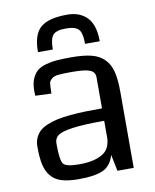

<svg xmlns="http://www.w3.org/2000/svg" viewBox="-85 -812 711 883"><g transform="rotate(-10 271.0 -370.0)"><path d="M49.3 0ZM468.8 0H392.6L377 -76.7Q362.3 -26.4 324 -9.5Q285.6 7.3 211.9 7.3Q163.1 7.3 131.8 -2.2Q100.6 -11.7 82 -34.2Q63.5 -56.6 56.4 -89.1Q49.3 -121.6 49.3 -172.9Q49.3 -195.8 57.4 -213.9Q65.4 -231.9 79.3 -244.6Q93.3 -257.3 116.5 -266.6Q139.6 -275.9 164.6 -281.2Q189.5 -286.6 224.9 -289.8Q260.3 -293 293.9 -293.9Q327.6 -294.9 372.6 -294.9V-439.9Q372.6 -464.8 349.1 -474.4Q325.7 -483.9 265.6 -483.9Q223.6 -483.9 202.6 -481.9Q181.6 -480 170.7 -470.5Q159.7 -460.9 158 -451.7Q156.2 -442.4 155.8 -417Q155.3 -407.7 155.3 -402.3L80.6 -405.3Q79.6 -413.1 79.6 -428.2Q79.6 -460.9 89.1 -483.6Q98.6 -506.3 113.8 -519.3Q128.9 -532.2 155.3 -539.6Q181.6 -546.9 207.5 -548.8Q233.4 -550.8 272 -550.8Q330.6 -550.8 367.2 -541.7Q403.8 -532.7 427.2 -509.3Q450.7 -485.8 459.7 -449.5Q468.8 -413.1 468.8 -354.5ZM372.6 -153.3V-236.8Q276.4 -236.8 224.6 -229.5Q172.9 -222.2 155.5 -209.2Q138.2 -196.3 138.2 -172.9Q138.2 -171.9 138.2 -169.9Q138.2 -95.7 150.4 -77.6Q162.6 -59.6 225.1 -59.6Q278.3 -59.6 311.5 -72.3Q344.7 -85 357.7 -104.7Q370.6 -124.5 372.6 -153.3ZM416 -600.6H346.7Q347.2 -602.1 347.2 -606.4Q347.2 -651.4 331.8 -668.5Q316.4 -685.5 272 -685.5Q227.1 -685.5 211.9 -667.7Q196.8 -649.9 196.8 -600.6H127.4Q127.4 -683.1 164.8 -715.1Q202.1 -747.1 290 -747.1Q347.7 -747.1 381.8 -712.2Q416 -677.2 416 -600.6Z"/></g></svg>

Font: Coda
Style: Regular
Weight: 400
Designer: vernon adams
Foundry: vernon adams
Version: Version 2.001; ttfautohint (v0.8) -r 50 -G 200 -x